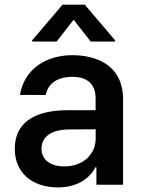

<svg xmlns="http://www.w3.org/2000/svg" viewBox="-20 -788 612 819"><path d="M226.6 11.4C314.6 11.4 365.4 -31.6 387.1 -74.6H391.3V0H505V-363.6C505 -515.3 383.9 -552.6 288.4 -552.6C181.8 -552.6 84.9 -498.2 65 -383.2L175.1 -382.8C184.7 -430.8 222.7 -460.2 289.8 -460.2C353.7 -460.2 387.8 -427.2 387.8 -369.7V-317.8H269.5C146 -318.2 43 -277 43 -153.4C43 -46.5 122.5 11.4 226.6 11.4ZM117.2 -610.8H221.6L294 -703.8L366.8 -610.8H470.9V-616.1L341.6 -768.1H246.8L117.2 -616.1ZM157 -154.1C157 -207 203.1 -235.1 273.1 -235.8L388.1 -236.5V-196C388.1 -133.5 337.7 -78.1 254.6 -78.1C197.8 -78.1 157 -104 157 -154.1Z"/></svg>

Font: Magic Ui Pro Semi Bold
Style: Regular
Weight: 600
Designer: Stefan Endress, Andreas Faust
Version: Version 1.000;FEAKit 1.0